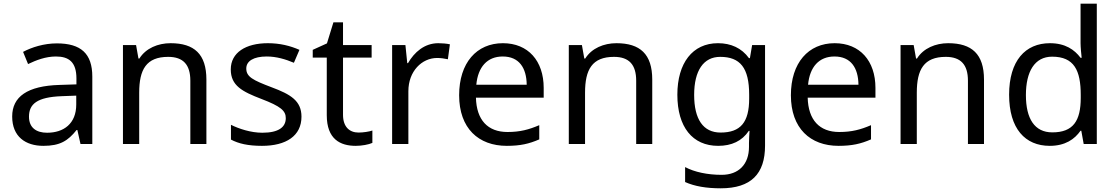

<svg xmlns="http://www.w3.org/2000/svg" viewBox="-20 -780 6046 1040"><path d="M288 -545C218 -545 152 -524 105 -499L132 -433C176 -454 227 -474 283 -474C353 -474 394 -444 394 -355V-323L303 -320C128 -315 46 -256 46 -149C46 -40 118 10 215 10C305 10 348 -17 395 -76H399L416 0H480V-365C480 -490 418 -545 288 -545ZM314 -259 393 -262V-214C393 -110 325 -61 235 -61C177 -61 137 -88 137 -148C137 -216 180 -254 314 -259Z M904 -546C836 -546 770 -519 735 -463H730L717 -536H646V0H734V-278C734 -403 772 -472 891 -472C973 -472 1011 -429 1011 -343V0H1098V-349C1098 -487 1032 -546 904 -546Z M1613 -148C1613 -234 1554 -269 1452 -307C1349 -346 1314 -364 1314 -409C1314 -449 1353 -474 1425 -474C1477 -474 1527 -459 1572 -440L1602 -510C1552 -532 1496 -546 1431 -546C1311 -546 1230 -495 1230 -404C1230 -316 1292 -284 1396 -244C1501 -204 1528 -180 1528 -140C1528 -92 1490 -61 1401 -61C1338 -61 1273 -83 1231 -104V-24C1272 -2 1324 10 1399 10C1530 10 1613 -44 1613 -148Z M1922 -62C1873 -62 1838 -93 1838 -158V-468H1993V-536H1838V-659H1786L1751 -545L1674 -510V-468H1750V-156C1750 -26 1823 10 1907 10C1939 10 1978 3 1997 -6V-73C1980 -67 1948 -62 1922 -62Z M2354 -546C2279 -546 2224 -497 2190 -438H2186L2176 -536H2104V0H2192V-286C2192 -394 2265 -466 2348 -466C2366 -466 2389 -463 2406 -459L2417 -540C2399 -544 2374 -546 2354 -546Z M2704 -546C2562 -546 2467 -440 2467 -264C2467 -85 2572 10 2725 10C2798 10 2846 -1 2901 -25V-102C2845 -78 2797 -65 2729 -65C2622 -65 2561 -130 2558 -251H2925V-304C2925 -450 2841 -546 2704 -546ZM2703 -474C2792 -474 2832 -412 2833 -321H2560C2569 -417 2619 -474 2703 -474Z M3319 -546C3251 -546 3185 -519 3150 -463H3145L3132 -536H3061V0H3149V-278C3149 -403 3187 -472 3306 -472C3388 -472 3426 -429 3426 -343V0H3513V-349C3513 -487 3447 -546 3319 -546Z M3869 -546C3731 -546 3649 -438 3649 -267C3649 -92 3731 10 3870 10C3943 10 3999 -16 4036 -71H4040C4039 -59 4037 -21 4037 -5V16C4037 110 3981 167 3889 167C3812 167 3742 152 3691 125V206C3742 229 3806 240 3884 240C4048 240 4124 162 4124 9V-536H4054L4042 -465H4037C3997 -520 3939 -546 3869 -546ZM3881 -472C3989 -472 4038 -413 4038 -267V-246C4038 -117 3991 -62 3883 -62C3789 -62 3740 -134 3740 -266C3740 -398 3791 -472 3881 -472Z M4501 -546C4359 -546 4264 -440 4264 -264C4264 -85 4369 10 4522 10C4595 10 4643 -1 4698 -25V-102C4642 -78 4594 -65 4526 -65C4419 -65 4358 -130 4355 -251H4722V-304C4722 -450 4638 -546 4501 -546ZM4500 -474C4589 -474 4629 -412 4630 -321H4357C4366 -417 4416 -474 4500 -474Z M5116 -546C5048 -546 4982 -519 4947 -463H4942L4929 -536H4858V0H4946V-278C4946 -403 4984 -472 5103 -472C5185 -472 5223 -429 5223 -343V0H5310V-349C5310 -487 5244 -546 5116 -546Z M5666 10C5750 10 5801 -26 5833 -72H5837L5850 0H5921V-760H5833V-546C5833 -526 5837 -484 5839 -467H5833C5800 -511 5750 -546 5667 -546C5534 -546 5446 -451 5446 -267C5446 -83 5533 10 5666 10ZM5680 -63C5584 -63 5537 -137 5537 -265C5537 -392 5584 -473 5679 -473C5798 -473 5834 -399 5834 -266V-250C5834 -125 5793 -63 5680 -63Z"/></svg>

Font: Noto Sans Caucasian Albanian
Style: Regular
Weight: 400
Designer: Monotype Design Team
Foundry: Monotype Imaging Inc.
Version: Version 2.005